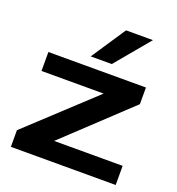

<svg xmlns="http://www.w3.org/2000/svg" viewBox="-141 -904 940 1019"><g transform="rotate(20 329.0 -395.0)"><path d="M34 0V-94L400 -434H49V-541H600V-447L239 -108H626V0ZM268 -596 397 -790H549L387 -596Z"/></g></svg>

Font: Georama Extended SemiBold
Style: Regular
Weight: 600
Width: 7
Designer: Jean-Baptiste Levee
Foundry: Production Type
Version: Version 1.000